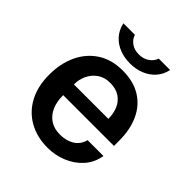

<svg xmlns="http://www.w3.org/2000/svg" viewBox="-195 -821 956 956"><g transform="rotate(45 283.0 -343.0)"><path d="M164.5 -230.5Q164 -186.5 178.5 -152.5Q193 -118.5 221.5 -99.2Q250 -80 292 -80Q335 -80 366.8 -99.2Q398.5 -118.5 409 -158H520.5Q511.5 -104 477.5 -66.5Q443.5 -29 395.2 -9.5Q347 10 295 10Q220 10 163.2 -21.8Q106.5 -53.5 74.8 -112.5Q43 -171.5 43 -253Q43 -332.5 72 -394.2Q101 -456 155.8 -491.5Q210.5 -527 287.5 -527Q364 -527 416.2 -494.5Q468.5 -462 495.2 -403.8Q522 -345.5 522 -267.5V-230.5ZM164.5 -306H407Q407 -343.5 394 -373.8Q381 -404 354.2 -421.8Q327.5 -439.5 287 -439.5Q247 -439.5 219.5 -420Q192 -400.5 178 -369.8Q164 -339 164.5 -306ZM452.5 -695.5Q444.5 -657.5 420.8 -631Q397 -604.5 362.8 -590.8Q328.5 -577 287.5 -577Q248 -577 213.8 -590.2Q179.5 -603.5 155.8 -630Q132 -656.5 123.5 -695.5H204.5Q212 -671 233.8 -655.5Q255.5 -640 287.5 -640Q319 -640 341.5 -655.5Q364 -671 372.5 -695.5Z"/></g></svg>

Font: Public Sans SemiBold
Style: Regular
Weight: 600
Designer: The Public Sans Project Authors: Dan O. Williams and USWDS (Libre Franklin designed by Pablo Impallari and Rodrigo Fuenz
Version: Version 1.007